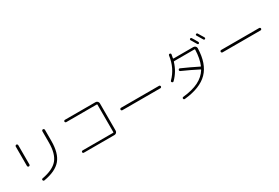

<svg xmlns="http://www.w3.org/2000/svg" viewBox="87 -2060 4827 3320"><g transform="rotate(-30 2500.0 -400.0)"><path d="M346.7 41Q336.9 43 329.1 37.6Q321.3 32.2 319.3 22.5Q314.5 -1 336.9 -4.9Q557.6 -44.9 648.9 -154.3Q740.2 -263.7 740.2 -488.3V-710.9Q740.2 -721.7 747.6 -729.5Q754.9 -737.3 764.6 -737.3Q775.4 -737.3 783.2 -729.5Q791 -721.7 791 -710.9V-488.3Q791 -244.1 688.5 -122.1Q585.9 0 346.7 41ZM209 -327.1V-711.9Q209 -721.7 216.3 -729.5Q223.6 -737.3 233.9 -737.3Q244.1 -737.3 251.5 -729.5Q258.8 -721.7 258.8 -711.9V-327.1Q258.8 -316.4 251.5 -309.1Q244.1 -301.8 233.9 -301.8Q223.6 -301.8 216.3 -309.1Q209 -316.4 209 -327.1Z M1786.1 -77.1Q1794.9 -77.1 1794.9 -85V-634.8Q1794.9 -642.6 1786.1 -642.6H1175.8Q1167 -642.6 1160.2 -649.9Q1153.3 -657.2 1153.3 -666Q1153.3 -674.8 1160.2 -681.6Q1167 -688.5 1175.8 -688.5H1787.1Q1810.5 -688.5 1826.7 -671.9Q1842.8 -655.3 1842.8 -631.8V-87.9Q1842.8 -64.5 1826.2 -48.3Q1809.6 -32.2 1787.1 -32.2H1175.8Q1167 -32.2 1160.2 -38.6Q1153.3 -44.9 1153.3 -54.2Q1153.3 -63.5 1160.2 -70.3Q1167 -77.1 1175.8 -77.1Z M2121.1 -335.9Q2111.3 -335.9 2104 -342.8Q2096.7 -349.6 2096.7 -359.9Q2096.7 -370.1 2104 -377Q2111.3 -383.8 2121.1 -383.8H2878.9Q2888.7 -383.8 2896 -377Q2903.3 -370.1 2903.3 -359.9Q2903.3 -349.6 2896 -342.8Q2888.7 -335.9 2878.9 -335.9Z M3782.2 -814.5Q3812.5 -768.6 3848.6 -700.2Q3852.5 -692.4 3850.6 -684.1Q3848.6 -675.8 3840.8 -671.9Q3824.2 -663.1 3813.5 -680.7Q3786.1 -727.5 3746.1 -793.9Q3741.2 -800.8 3743.7 -809.6Q3746.1 -818.4 3752.9 -822.3Q3760.7 -826.2 3769 -824.2Q3777.3 -822.3 3782.2 -814.5ZM3911.1 -832Q3956.1 -759.8 3980.5 -714.8Q3984.4 -707 3982.4 -699.2Q3980.5 -691.4 3971.7 -686.5Q3954.1 -677.7 3943.4 -696.3Q3910.2 -755.9 3875 -811.5Q3864.3 -829.1 3881.8 -839.8Q3889.6 -843.8 3897.9 -841.8Q3906.2 -839.8 3911.1 -832ZM3136.7 -326.2Q3121.1 -310.5 3103.5 -327.1Q3087.9 -342.8 3103.5 -359.4Q3259.8 -515.6 3292 -752Q3293 -761.7 3300.3 -767.6Q3307.6 -773.4 3317.9 -772.5Q3328.1 -771.5 3334 -764.6Q3339.8 -757.8 3338.9 -748Q3335.9 -721.7 3326.2 -676.8Q3325.2 -673.8 3327.6 -670.9Q3330.1 -668 3333 -668H3727.5Q3752 -668 3769 -651.4Q3786.1 -634.8 3785.2 -611.3Q3777.3 -306.6 3625 -151.4Q3472.7 3.9 3153.3 36.1Q3130.9 38.1 3127.9 15.6Q3126 6.8 3131.3 -0.5Q3136.7 -7.8 3146.5 -8.8Q3336.9 -28.3 3459.5 -89.4Q3582 -150.4 3648.4 -258.8Q3652.3 -266.6 3644.5 -269.5Q3495.1 -346.7 3325.2 -421.9Q3316.4 -425.8 3312.5 -435.1Q3308.6 -444.3 3313.5 -453.1Q3324.2 -474.6 3345.7 -464.8Q3514.6 -390.6 3667 -313.5Q3673.8 -309.6 3677.7 -317.4Q3728.5 -436.5 3734.4 -614.3Q3734.4 -623 3725.6 -623H3321.3Q3312.5 -623 3309.6 -615.2Q3257.8 -444.3 3136.7 -326.2Z M4121.1 -335.9Q4111.3 -335.9 4104 -342.8Q4096.7 -349.6 4096.7 -359.9Q4096.7 -370.1 4104 -377Q4111.3 -383.8 4121.1 -383.8H4878.9Q4888.7 -383.8 4896 -377Q4903.3 -370.1 4903.3 -359.9Q4903.3 -349.6 4896 -342.8Q4888.7 -335.9 4878.9 -335.9Z"/></g></svg>

Font: Rounded-X Mgen+ 1m light
Style: Regular
Weight: 200
Designer: [Source Han Sans]
Ryoko NISHIZUKA  (kana & ideographs); Paul D. Hunt (Latin, Greek & Cyrillic); Wenlong ZHANG  (bopomofo
Version: Version 1.059.20150602